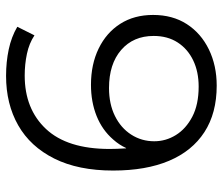

<svg xmlns="http://www.w3.org/2000/svg" viewBox="-72 -674 752 649"><g transform="rotate(90 304.5 -350.0)"><path d="M273 -645Q223 -645 184.5 -626.5Q146 -608 124 -574Q102 -540 102 -493Q102 -424 149.5 -383Q197 -342 278 -342Q332 -342 372.5 -362Q413 -382 435.5 -417Q458 -452 458 -495Q458 -534 437 -568Q416 -602 375 -623.5Q334 -645 273 -645ZM270 -706Q363 -706 427 -664.5Q491 -623 524 -545Q557 -467 557 -356Q557 -238 516.5 -157Q476 -76 404 -35Q332 6 237 6Q190 6 147.5 -3Q105 -12 71 -32L100 -90Q127 -72 162.5 -64.5Q198 -57 236 -57Q349 -57 416.5 -129Q484 -201 484 -344Q484 -367 482 -399Q481 -400 481 -400Q470 -376 452 -356Q420 -319 372.5 -300Q325 -281 267 -281Q198 -281 144.5 -307Q91 -333 61 -380Q31 -427 31 -491Q31 -557 62 -605Q93 -653 147.5 -679.5Q202 -706 270 -706Z"/></g></svg>

Font: Modern
Style: Small
Weight: 400
Designer: Julieta Ulanovsky
Foundry: Julieta Ulanovsky
Version: Version 8.000